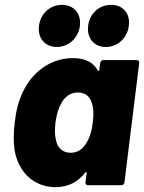

<svg xmlns="http://www.w3.org/2000/svg" viewBox="-20 -765 595 793"><path d="M215 -571C263 -571 304 -608 310 -658C316 -709 285 -745 236 -745C187 -745 147 -709 141 -658C135 -608 165 -571 215 -571ZM417 -571C466 -571 506 -608 512 -658C519 -709 488 -745 439 -745C389 -745 350 -709 344 -658C338 -608 368 -571 417 -571ZM394 -505 390 -476C390 -472 387 -470 384 -474C366 -506 334 -525 281 -525C186 -525 112 -464 76 -388C56 -348 46 -306 41 -260C36 -220 35 -183 40 -146C56 -51 123 8 209 8C265 8 304 -16 332 -52C336 -56 338 -54 338 -50L333 -12C332 -5 337 0 343 0H481C488 0 493 -5 494 -12L555 -505C556 -512 551 -517 545 -517H407C400 -517 395 -512 394 -505ZM340 -180C326 -153 304 -134 272 -134C240 -134 220 -153 213 -179C207 -199 205 -222 209 -258C214 -295 222 -319 233 -338C247 -365 270 -383 302 -383C333 -383 352 -365 359 -340C366 -320 368 -296 363 -258C359 -222 351 -199 340 -180Z"/></svg>

Font: Barlow ExtraBold
Style: Italic
Weight: 800
Italic angle: -7°
Designer: Jeremy Tribby
Foundry: Tribby Type
Version: Version 1.422;hotconv 1.0.109;makeotfexe 2.5.65596